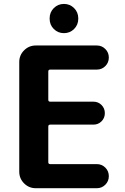

<svg xmlns="http://www.w3.org/2000/svg" viewBox="-20 -989 643 988"><path d="M235.4 -892.6V-894.5Q235.4 -925.8 256.8 -947.3Q278.3 -968.8 309.1 -968.8Q339.8 -968.8 361.3 -947.3Q382.8 -925.8 382.8 -894.5V-892.6Q382.8 -861.3 361.3 -839.8Q339.8 -818.4 309.1 -818.4Q278.3 -818.4 256.8 -839.8Q235.4 -861.3 235.4 -892.6ZM238.3 -630.9Q228.5 -630.9 228.5 -621.1V-475.6Q228.5 -465.8 238.3 -465.8H460.9Q485.4 -465.8 502.4 -448.7Q519.5 -431.6 519.5 -406.7Q519.5 -381.8 502.4 -364.7Q485.4 -347.7 460.9 -347.7H238.3Q228.5 -347.7 228.5 -337.9V-154.3Q228.5 -144.5 238.3 -144.5H478.5Q503.9 -144.5 522 -126.5Q540 -108.4 540 -82.5Q540 -56.6 522 -38.6Q503.9 -20.5 478.5 -20.5H164.1Q128.9 -20.5 104 -45.4Q79.1 -70.3 79.1 -105.5V-669.9Q79.1 -705.1 104 -730Q128.9 -754.9 164.1 -754.9H478.5Q503.9 -754.9 522 -736.8Q540 -718.8 540 -692.9Q540 -667 522 -648.9Q503.9 -630.9 478.5 -630.9Z"/></svg>

Font: Gen Jyuu GothicX Bold
Style: Bold
Weight: 700
Designer: Ryoko NISHIZUKA (kana &amp; ideographs); Paul D. Hunt (Latin, Greek &amp; Cyrillic); Wenlong ZHANG (bopomofo); Sandoll C
Version: Version 1.058.20140828